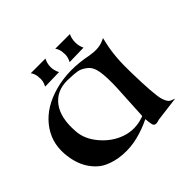

<svg xmlns="http://www.w3.org/2000/svg" viewBox="-142 -710 870 870"><g transform="rotate(-45 293.0 -275.0)"><path d="M157 -557H251Q240 -536 240 -513Q240 -492 251 -470L160 -468Q174 -494 170 -517Q170 -539 157 -557ZM314 -557H408Q398 -538 398 -513Q398 -490 408 -470L317 -468Q331 -494 327 -517Q327 -539 314 -557ZM377 -63Q378 -92 386 -230Q389 -297 383 -336Q377 -375 355 -392Q333 -409 314 -412.5Q295 -416 252 -417Q183 -418 145.5 -368.5Q108 -319 115 -227Q118 -174 159.5 -125.5Q201 -77 256.5 -58.5Q312 -40 370 -60ZM377 -43 375 -42Q332 -21 285.5 -9.5Q239 2 191 -1.5Q143 -5 104.5 -23.5Q66 -42 39 -85Q12 -128 7 -192Q1 -273 51 -335.5Q101 -398 195 -423.5Q289 -449 401 -426Q452 -417 485 -431L501 -438L495 -412Q478 -340 481 -236Q484 -96 494 -59Q503 -27 518 -21L538 -13L419 2Q416 3 410 4.5Q404 6 401 6.5Q398 7 393.5 6Q389 5 386 2Q380 -2 377 -43Z"/></g></svg>

Font: Roman Uncial Modern
Style: Medium
Weight: 500
Version: Version 001.000